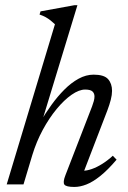

<svg xmlns="http://www.w3.org/2000/svg" viewBox="-20 -730 506 760"><path d="M108 -116.5 73 0H6.5L197.5 -634Q188.5 -642.5 180 -649.2Q171.5 -656 161.2 -661.8Q151 -667.5 136.5 -672.5L140.5 -685L275 -709.5H286.5L144.5 -243.5L138 -244.5Q159 -280.5 183.5 -314.5Q208 -348.5 235 -375.5Q262 -402.5 291.2 -418.5Q320.5 -434.5 350.5 -434.5Q392 -434.5 407.8 -416.8Q423.5 -399 423.5 -370.5Q423.5 -354.5 418.5 -335Q413.5 -315.5 405 -293L306 -35.5L307 -54Q323.5 -54 343.5 -61Q363.5 -68 385 -81.5Q406.5 -95 426.5 -113.5L441.5 -98Q406.5 -57 376.8 -33.2Q347 -9.5 322 0.2Q297 10 274.5 10Q242 10 235 0.8Q228 -8.5 239 -36.5L344.5 -309Q348.5 -319.5 351.2 -329.5Q354 -339.5 354 -348Q354 -360.5 346 -368Q338 -375.5 317 -375.5Q293 -375.5 263.5 -355Q234 -334.5 204.2 -298.5Q174.5 -262.5 149.2 -215.8Q124 -169 108 -116.5Z"/></svg>

Font: Newsreader Text
Style: Italic
Weight: 400
Italic angle: -17°
Designer: Hugues Gentile
Foundry: Production Type
Version: Version 1.001